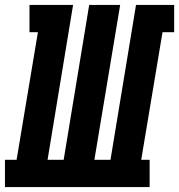

<svg xmlns="http://www.w3.org/2000/svg" viewBox="-57 -755 723 775"><path d="M-37 0V-110H10L96 -625H62V-735H238L135 -110H200L303 -735H428L324 -110H389L492 -735H646V-625H599L513 -110H547V0Z"/></svg>

Font: Iosevka Slab XBdEx
Style: Italic
Weight: 800
Width: 7
Italic angle: -9°
Monospace: yes
Designer: Belleve Invis
Foundry: Belleve Invis
Version: Version 11.1.1; ttfautohint (v1.8.3)